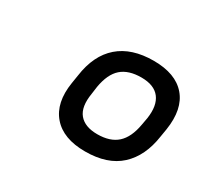

<svg xmlns="http://www.w3.org/2000/svg" viewBox="-75 -795 524 493"><g transform="rotate(30 187.5 -548.0)"><path d="M220 -403Q155 -403 124 -439Q93 -475 103 -538L107 -563Q116 -627 154 -660Q192 -693 257 -693Q322 -693 352.5 -657.5Q383 -622 373 -557L369 -533Q360 -471 323 -437Q286 -403 220 -403ZM225 -457Q263 -457 284 -476Q305 -495 312 -535L316 -557Q322 -597 305.5 -618.5Q289 -640 251 -640Q213 -640 192 -621.5Q171 -603 164 -562L161 -540Q154 -498 171 -477.5Q188 -457 225 -457Z"/></g></svg>

Font: Sofia Sans Semi Condensed
Style: Italic
Weight: 400
Italic angle: -9°
Designer: Botio Nikoltchev, Ani Petrova
Foundry: lettersoup
Version: Version 4.101